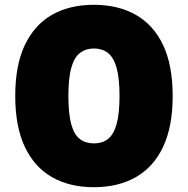

<svg xmlns="http://www.w3.org/2000/svg" viewBox="-20 -770 783 800"><path d="M371 10Q270 10 196.5 -32Q123 -74 83.2 -158.5Q43.5 -243 43.5 -370Q43.5 -497.5 83.2 -581.8Q123 -666 196.2 -708Q269.5 -750 371 -750Q472.5 -750 546.2 -708Q620 -666 659.8 -581.8Q699.5 -497.5 699.5 -370Q699.5 -243 659.8 -158.5Q620 -74 546.2 -32Q472.5 10 371 10ZM372 -172.5Q405.5 -172.5 429.2 -190.5Q453 -208.5 465.5 -251.8Q478 -295 478 -370Q478 -445.5 465.5 -488.5Q453 -531.5 429.2 -549.8Q405.5 -568 372 -568Q338 -568 313.8 -549.8Q289.5 -531.5 277.2 -488.5Q265 -445.5 265 -370Q265 -295 277 -251.8Q289 -208.5 313 -190.5Q337 -172.5 372 -172.5Z"/></svg>

Font: Encode Sans SemiExpanded Black
Style: Regular
Weight: 900
Width: 6
Designer: Multiple Designers
Foundry: Impallari Type
Version: Version 3.002